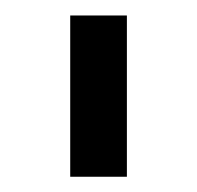

<svg xmlns="http://www.w3.org/2000/svg" viewBox="-20 -750 255 248"><path d="M143.9 -521.7V-730H70.7V-521.7Z"/></svg>

Font: Secuela Black
Style: Regular
Weight: 900
Designer: Fernando Haro
Foundry: deFharo
Version: Version 1.704